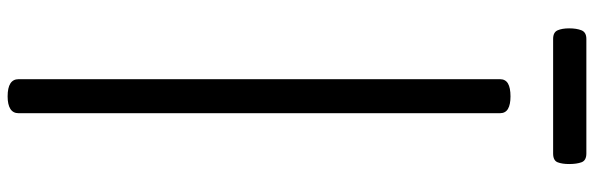

<svg xmlns="http://www.w3.org/2000/svg" viewBox="-534 -972 1520 491"><g transform="rotate(90 225.5 -726.0)"><path d="M226 14Q204 14 193 7Q182 0 182 -14V-1245Q182 -1259 193 -1265.5Q204 -1272 226 -1272Q247 -1272 258 -1265.5Q269 -1259 269 -1245V-14Q269 0 258 7Q247 14 226 14ZM79 -1381Q62 -1381 57 -1392.5Q52 -1404 52 -1422Q52 -1441 57 -1453.5Q62 -1466 79 -1466H372Q390 -1466 394.5 -1453.5Q399 -1441 399 -1422Q399 -1404 394.5 -1392.5Q390 -1381 372 -1381Z"/></g></svg>

Font: Playwrite VN
Style: Regular
Weight: 400
Designer: Veronika Burian, José Scaglione
Foundry: TypeTogether
Version: Version 1.002